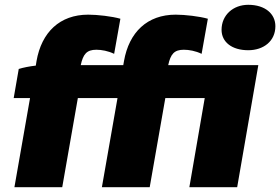

<svg xmlns="http://www.w3.org/2000/svg" viewBox="-20 -779 1166 799"><path d="M58 -492 37 -371H105L40 0H239L304 -371H469L404 0H603L668 -371H832L768 0H967L1055 -508H680C690 -554 705 -572 745 -572C767 -572 794 -567 819 -555L845 -701C810 -711 750 -718 711 -718C593 -718 517 -645 496 -525L493 -508H316C326 -554 341 -572 381 -572C403 -572 430 -567 455 -555L481 -701C446 -711 386 -718 347 -718C229 -718 153 -645 132 -525L129 -506C103 -503 77 -498 58 -492ZM1013 -570C1077 -570 1126 -608 1126 -670C1126 -721 1084 -759 1013 -759C950 -759 902 -716 902 -655C902 -604 945 -570 1013 -570Z"/></svg>

Font: Fixel Display 20240404 Black
Style: Italic
Weight: 900
Italic angle: -10°
Designer: AlfaBravo + MacPaw
Foundry: Kyrylo Tkachov, Marchela Mozhyna, Serhii Makarenko, Maria Weinstein, Zakhar Kryvoshyya
Version: Version 1.211;Glyphs 3.2 (3225)